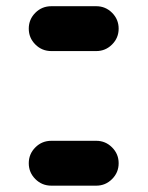

<svg xmlns="http://www.w3.org/2000/svg" viewBox="-20 -586 466 606"><path d="M70.8 -70.8Q70.8 -100.1 91.6 -120.8Q112.3 -141.6 142.1 -141.6H283.7Q313 -141.6 333.7 -120.8Q354.5 -100.1 354.5 -70.8Q354.5 -41.5 333.7 -20.8Q313 0 283.7 0H142.1Q112.3 0 91.6 -20.8Q70.8 -41.5 70.8 -70.8ZM70.8 -495.6Q70.8 -524.9 91.6 -545.7Q112.3 -566.4 142.1 -566.4H283.7Q313 -566.4 333.7 -545.7Q354.5 -524.9 354.5 -495.6Q354.5 -466.3 333.7 -445.6Q313 -424.8 283.7 -424.8H142.1Q112.3 -424.8 91.6 -445.6Q70.8 -466.3 70.8 -495.6Z"/></svg>

Font: Robtronika
Style: Regular
Weight: 400
Designer: GGBot
Version: 1.00